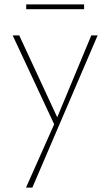

<svg xmlns="http://www.w3.org/2000/svg" viewBox="-20 -570 504 879"><path d="M427 -408 128 289H99L228 -1L38 -408H68L242 -33L398 -408ZM100 -550H365V-528H100Z"/></svg>

Font: Ysabeau Extralight
Style: Regular
Weight: 200
Designer: Christian Thalmann (Catharsis Fonts)
Version: Version 0.003